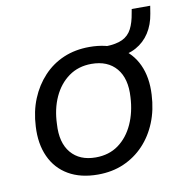

<svg xmlns="http://www.w3.org/2000/svg" viewBox="-73 -688 732 767"><g transform="rotate(-10 293.0 -305.0)"><path d="M264 9Q194 9 145 -19.5Q96 -48 72 -100.5Q48 -153 52 -223Q55 -284 75.5 -334Q96 -384 131 -421.5Q166 -459 213 -479Q260 -499 318 -499Q388 -499 437 -470.5Q486 -442 510 -390Q534 -338 530 -268Q527 -207 506.5 -156.5Q486 -106 451 -69Q416 -32 369 -11.5Q322 9 264 9ZM267 -60Q321 -60 359.5 -88Q398 -116 420 -164.5Q442 -213 445 -273Q450 -348 415 -389.5Q380 -431 314 -431Q261 -431 222 -403Q183 -375 161 -327Q139 -279 137 -218Q132 -143 167 -101.5Q202 -60 267 -60ZM419 -439 379 -468 382 -490Q426 -491 451 -503Q476 -515 489 -540Q502 -565 508 -603L511 -619H586L581 -588Q574 -544 553 -511.5Q532 -479 498.5 -460.5Q465 -442 419 -439Z"/></g></svg>

Font: Nunito Sans 10pt
Style: Italic
Weight: 400
Italic angle: -9°
Designer: Vernon Adams
Foundry: Vernon Adams
Version: Version 3.101;gftools[0.9.27]